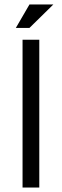

<svg xmlns="http://www.w3.org/2000/svg" viewBox="-20 -840 277 860"><path d="M156 0H81V-662H156ZM112 -820H219L112 -715H51Z"/></svg>

Font: Questrial
Style: Regular
Weight: 400
Designer: Joe Prince
Foundry: Joe Prince
Version: Version 1.002